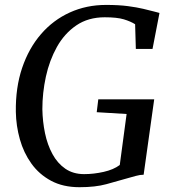

<svg xmlns="http://www.w3.org/2000/svg" viewBox="-20 -772 718 800"><path d="M311 8Q242.5 8 192.8 -18.8Q143 -45.5 110.8 -90.5Q78.5 -135.5 62.8 -191.5Q47 -247.5 46 -306Q44.5 -407 72.2 -489Q100 -571 150.8 -629.8Q201.5 -688.5 270.8 -720Q340 -751.5 422 -751.5Q475 -751.5 512.8 -746.5Q550.5 -741.5 577 -735.2Q603.5 -729 622 -724Q628 -722.5 633.5 -721Q639 -719.5 644.5 -718L615.5 -568H546L543 -671Q524 -683 495.8 -691.5Q467.5 -700 416.5 -700Q347.5 -700 298 -666.2Q248.5 -632.5 217.2 -576.5Q186 -520.5 171.2 -452.8Q156.5 -385 156.5 -317Q157.5 -265.5 167.5 -217.2Q177.5 -169 198.5 -130.2Q219.5 -91.5 252.2 -69Q285 -46.5 330.5 -46.5Q370.5 -46.5 411.8 -55.8Q453 -65 479 -84.5L507.5 -297L383 -304.5L389.5 -358H622.5L578.5 -44Q564 -44 545.8 -39Q527.5 -34 506.5 -28Q468.5 -17 422.8 -4.5Q377 8 311 8Z"/></svg>

Font: Merriweather 20pt
Style: Italic
Weight: 400
Italic angle: -7.8°
Version: Version 2.101